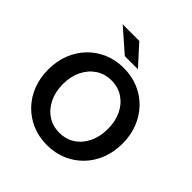

<svg xmlns="http://www.w3.org/2000/svg" viewBox="-244 -1118 1316 1316"><g transform="rotate(45 414.0 -460.5)"><path d="M414 16Q336 16 270 -12Q204 -40 155.5 -90.5Q107 -141 80.5 -209Q54 -277 54 -358Q54 -438 80.5 -506Q107 -574 155.5 -624.5Q204 -675 270 -703Q336 -731 414 -731Q492 -731 558 -703Q624 -675 672.5 -624.5Q721 -574 747.5 -506Q774 -438 774 -358Q774 -277 747.5 -209Q721 -141 672.5 -90.5Q624 -40 558 -12Q492 16 414 16ZM414 -104Q479 -104 528 -136.5Q577 -169 604.5 -226.5Q632 -284 632 -358Q632 -432 604.5 -489Q577 -546 528 -578.5Q479 -611 414 -611Q350 -611 301 -578.5Q252 -546 224 -489Q196 -432 196 -358Q196 -284 224 -226.5Q252 -169 301 -136.5Q350 -104 414 -104ZM361 -793 196 -937H357L488 -793Z"/></g></svg>

Font: Wix Madefor Text
Style: Bold
Weight: 700
Designer: Dalton Maag Ltd
Foundry: Dalton Maag Ltd
Version: Version 3.100